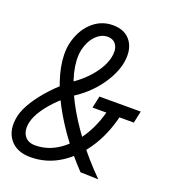

<svg xmlns="http://www.w3.org/2000/svg" viewBox="-173 -922 925 1044"><g transform="rotate(20 289.0 -400.0)"><path d="M123 14Q42 14 2.5 -37.5Q-37 -89 -19 -172Q-10 -212 20.5 -260.5Q51 -309 98 -359.5Q145 -410 203 -453Q241 -479 272.5 -511.5Q304 -544 325 -579Q346 -614 353 -646Q363 -691 347 -718Q331 -745 295 -745Q258 -745 227 -712.5Q196 -680 184 -627Q173 -572 190 -500Q207 -428 250.5 -344.5Q294 -261 360 -173Q426 -85 512 1L408 -2Q329 -85 268 -172Q207 -259 167.5 -342.5Q128 -426 113.5 -501Q99 -576 111 -636Q129 -717 180.5 -765.5Q232 -814 301 -814Q374 -814 408 -764.5Q442 -715 425 -634Q416 -594 392.5 -551Q369 -508 334 -468.5Q299 -429 256 -398Q203 -363 160 -321.5Q117 -280 89 -238.5Q61 -197 53 -161Q43 -113 63 -84Q83 -55 125 -55Q199 -55 263 -99Q327 -143 373.5 -221Q420 -299 440 -402L514 -396Q490 -272 433 -180Q376 -88 296.5 -37Q217 14 123 14ZM349 -355 364 -424H603L588 -355Z"/></g></svg>

Font: Victor Mono
Style: Italic
Weight: 400
Italic angle: -12°
Monospace: yes
Designer: Rune Bjørnerås
Version: Version 1.561;gftools[0.9.30]